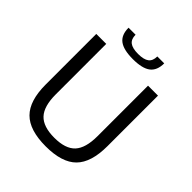

<svg xmlns="http://www.w3.org/2000/svg" viewBox="-237 -1024 1199 1199"><g transform="rotate(45 362.5 -425.0)"><path d="M90 -254V-700H178V-254Q178 -149 221.5 -102.5Q265 -56 363 -56Q461 -56 504 -102.5Q547 -149 547 -254V-700H635V-254Q635 -110 570.5 -45Q506 20 363 20Q220 20 155 -45Q90 -110 90 -254ZM520 -870Q520 -807 482.5 -778.5Q445 -750 363 -750Q280 -750 242.5 -778.5Q205 -807 205 -870H267Q267 -831 290 -813.5Q313 -796 363 -796Q413 -796 436 -813.5Q459 -831 459 -870Z"/></g></svg>

Font: Fivo Sans
Style: Regular
Weight: 400
Designer: Alexander Slobzheninov
Foundry: Alexander Slobzheninov
Version: 1.0